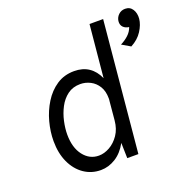

<svg xmlns="http://www.w3.org/2000/svg" viewBox="-125 -812 925 941"><g transform="rotate(-20 337.0 -341.0)"><path d="M244.5 11Q196 11 157.2 -15.5Q118.5 -42 96.2 -90Q74 -138 74 -201.5Q74 -250.5 87.5 -301Q101 -351.5 127.8 -394.5Q154.5 -437.5 194 -463.8Q233.5 -490 285.5 -490Q330 -490 361.2 -469Q392.5 -448 410 -408L436 -681H507L443 0H385L383 -80Q358.5 -35 321.8 -12Q285 11 244.5 11ZM259.5 -59Q287.5 -59 316 -75Q344.5 -91 365.2 -121.2Q386 -151.5 390 -195L399 -293Q399.5 -297.5 399.8 -299.5Q400 -301.5 400 -306Q400 -344 384.5 -369.2Q369 -394.5 344.2 -407.2Q319.5 -420 292 -420Q253 -420 225.5 -399.5Q198 -379 181 -346.5Q164 -314 156 -277.5Q148 -241 148 -209.5Q148 -140.5 179.5 -99.8Q211 -59 259.5 -59ZM591 -507.5 546.5 -533.5Q570.5 -545.5 588.2 -562Q606 -578.5 613.5 -600.5Q595 -602.5 583.5 -614.2Q572 -626 574 -646Q576.5 -665 590.5 -678.2Q604.5 -691.5 625 -691.5Q650 -691.5 663 -671.2Q676 -651 673.5 -622Q670.5 -592 650 -560Q629.5 -528 591 -507.5Z"/></g></svg>

Font: Karla
Style: Italic
Weight: 400
Italic angle: -8°
Designer: Jonathan Pinhorn
Version: Version 2.004;gftools[0.9.33]